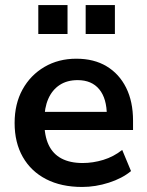

<svg xmlns="http://www.w3.org/2000/svg" viewBox="-20 -732 582 762"><path d="M306 10Q223 10 163 -21Q103 -52 70.5 -109Q38 -166 38 -244Q38 -320 69.5 -377Q101 -434 156.5 -466.5Q212 -499 283 -499Q353 -499 403 -469Q453 -439 480.5 -384Q508 -329 508 -253V-216H139V-288H420L404 -273Q404 -341 374 -377.5Q344 -414 288 -414Q246 -414 216.5 -394.5Q187 -375 171.5 -339.5Q156 -304 156 -255V-248Q156 -193 173 -157Q190 -121 224 -103Q258 -85 308 -85Q349 -85 390 -97.5Q431 -110 465 -137L500 -53Q465 -24 412 -7Q359 10 306 10ZM320 -597V-712H436V-597ZM132 -597V-712H248V-597Z"/></svg>

Font: Nunito Sans 12pt ExtraLight
Style: Regular
Weight: 200
Designer: Vernon Adams
Foundry: Vernon Adams
Version: Version 3.101;gftools[0.9.27]